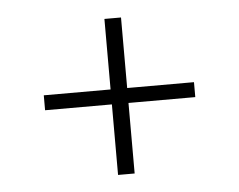

<svg xmlns="http://www.w3.org/2000/svg" viewBox="-37 -571 574 461"><g transform="rotate(-5 250.0 -340.0)"><path d="M230 -152V-322H69V-358H230V-528H270V-358H431V-322H270V-152Z"/></g></svg>

Font: Iosevka SS18 Extralight
Style: Regular
Weight: 200
Monospace: yes
Designer: Belleve Invis
Foundry: Belleve Invis
Version: Version 25.1.1; ttfautohint (v1.8.4)